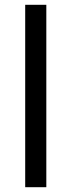

<svg xmlns="http://www.w3.org/2000/svg" viewBox="-20 -780 298 800"><path d="M173 0H85V-760H173Z"/></svg>

Font: Noto Sans Sora Sompeng
Style: Regular
Weight: 400
Designer: Monotype Design Team. David Williams.
Foundry: Monotype Imaging Inc.
Version: Version 2.101